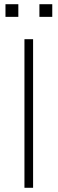

<svg xmlns="http://www.w3.org/2000/svg" viewBox="-20 -891 273 911"><path d="M96 0V-705H137V0ZM6 -871H67V-811H6ZM167 -871H228V-811H167Z"/></svg>

Font: wassup Sans
Style: Light
Weight: 200
Version: Version 2.001